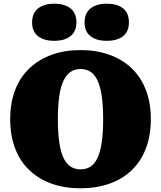

<svg xmlns="http://www.w3.org/2000/svg" viewBox="-20 -998 868 1035"><path d="M414 17Q329 17 259.5 -7.5Q190 -32 139.5 -79.5Q89 -127 62 -196.5Q35 -266 35 -355Q35 -445 62 -514Q89 -583 139.5 -630.5Q190 -678 259.5 -703Q329 -728 414 -728Q499 -728 569 -703Q639 -678 689 -630.5Q739 -583 766 -514Q793 -445 793 -355Q793 -266 766 -196.5Q739 -127 689 -79.5Q639 -32 569 -7.5Q499 17 414 17ZM414 -85Q445 -85 468 -100Q491 -115 506 -147.5Q521 -180 528.5 -231.5Q536 -283 536 -355Q536 -428 528.5 -479.5Q521 -531 506 -563.5Q491 -596 468 -611Q445 -626 414 -626Q384 -626 361 -611Q338 -596 322.5 -563.5Q307 -531 299.5 -479.5Q292 -428 292 -355Q292 -283 299.5 -231.5Q307 -180 322 -147.5Q337 -115 360.5 -100Q384 -85 414 -85ZM392 -877Q392 -829 360.5 -803.5Q329 -778 272 -778Q217 -778 185 -803Q153 -828 153 -877Q153 -927 185 -952.5Q217 -978 272 -978Q329 -978 360.5 -952.5Q392 -927 392 -877ZM675 -877Q675 -829 644 -803.5Q613 -778 555 -778Q500 -778 468 -803Q436 -828 436 -877Q436 -927 468 -952.5Q500 -978 555 -978Q613 -978 644 -952.5Q675 -927 675 -877Z"/></svg>

Font: Roboto Serif Black
Style: Regular
Weight: 900
Designer: Greg Gazdowicz
Foundry: Commercial Type
Version: Version 1.008